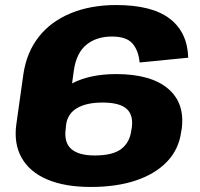

<svg xmlns="http://www.w3.org/2000/svg" viewBox="-20 -731 792 762"><path d="M73 -438Q86 -524 134 -585Q182 -646 261 -678.5Q340 -711 441 -711Q583 -711 653.5 -657Q724 -603 727 -502L534 -483Q530 -530 506 -558Q482 -586 424 -586Q363 -586 323 -553.5Q283 -521 273 -451L266 -400Q337 -437 441 -437Q578 -437 646.5 -379.5Q715 -322 701 -218L699 -208Q690 -139 643.5 -90Q597 -41 520 -15Q443 11 340 11Q238 11 168 -18.5Q98 -48 66 -104.5Q34 -161 45 -239ZM356 -114Q428 -114 461.5 -140Q495 -166 501 -213L503 -224Q510 -275 482 -299.5Q454 -324 387 -324Q323 -324 286 -302Q251 -282 243 -241V-239Q242 -236 242 -233L241 -222Q233 -167 262 -140.5Q291 -114 356 -114Z"/></svg>

Font: Pathway Extreme 8pt Thin 12pt ExtraBold
Style: Italic
Weight: 800
Italic angle: -8°
Version: Version 1.001;gftools[0.9.26]